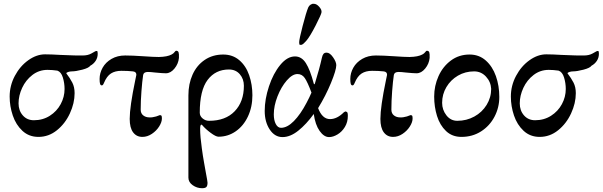

<svg xmlns="http://www.w3.org/2000/svg" viewBox="-20 -709 3183 1014"><path d="M31 -199Q31 -257 58.5 -308.5Q86 -360 129.5 -391Q173 -422 218 -422Q250 -422 299 -419Q387 -415 417 -416Q444 -416 462.5 -426.5Q481 -437 483 -438Q492 -442 495 -437Q496 -433 496 -425Q496 -404 485 -387.5Q474 -371 457 -362Q449 -350 414.5 -341Q380 -332 359 -332Q350 -332 340.5 -329Q331 -326 330 -322Q350 -296 362 -272.5Q374 -249 374 -217Q374 -164 349 -110Q324 -56 280.5 -21Q237 14 183 14Q133 14 98.5 -18Q64 -50 47.5 -99Q31 -148 31 -199ZM321 -239Q321 -270 312 -299.5Q303 -329 283 -336Q255 -340 231 -340Q186 -340 151 -313Q116 -286 97 -245Q78 -204 78 -163Q78 -125 100.5 -99.5Q123 -74 159 -74Q206 -74 243 -97.5Q280 -121 300.5 -159Q321 -197 321 -239Z M665 -81Q665 -145 694 -284L700 -313V-315Q700 -330 682 -332Q655 -335 621 -335Q588 -335 566 -321Q544 -307 529 -271Q524 -258 518 -258Q511 -258 508.5 -266Q506 -274 506 -292Q506 -323 522 -351.5Q538 -380 569 -398Q600 -416 641 -416Q678 -416 736 -412Q792 -408 819 -408Q864 -409 886 -421Q896 -426 901.5 -433.5Q907 -441 910 -441Q920 -441 923 -433Q926 -425 925 -403Q922 -372 901.5 -347Q881 -322 856 -322Q839 -322 799 -326Q775 -329 761 -329Q739 -329 736 -313Q731 -280 727 -227.5Q723 -175 723 -130Q723 -110 736.5 -99.5Q750 -89 769 -89Q784 -88 805 -94Q814 -97 818.5 -99Q823 -101 824 -101Q831 -101 833 -97.5Q835 -94 835 -83Q835 -64 820.5 -41Q806 -18 782 -2Q758 14 732 14Q701 14 683 -10Q665 -34 665 -81Z M975 229V-205Q975 -266 997 -315Q1019 -364 1061 -392.5Q1103 -421 1159 -421Q1209 -421 1244 -391Q1279 -361 1296 -311.5Q1313 -262 1313 -206Q1313 -144 1289.5 -94Q1266 -44 1225 -15.5Q1184 13 1134 13Q1120 13 1092.5 -7.5Q1065 -28 1048 -48Q1045 -51 1044 -51Q1037 -51 1037 -28Q1037 12 1046 75Q1051 113 1058 151.5Q1065 190 1067 202Q1076 249 1076 256Q1076 272 1070 278.5Q1064 285 1047 285Q1020 285 997.5 269Q975 253 975 229ZM1268 -256Q1268 -292 1246.5 -317Q1225 -342 1189 -342Q1118 -342 1076.5 -287Q1035 -232 1035 -114Q1035 -96 1050 -83.5Q1065 -71 1084 -71Q1171 -71 1219.5 -121.5Q1268 -172 1268 -256Z M1378 -123Q1378 -185 1400.5 -253Q1423 -321 1460 -366Q1497 -411 1538 -411Q1573 -411 1595.5 -375.5Q1618 -340 1637 -268Q1638 -264 1640 -264Q1642 -264 1643 -268Q1668 -349 1680 -404Q1683 -418 1688.5 -424.5Q1694 -431 1705 -431Q1722 -431 1739 -406.5Q1756 -382 1756 -365Q1756 -339 1728 -271Q1700 -203 1660 -138Q1682 -80 1723 -80Q1760 -80 1796 -116Q1800 -119 1803 -120Q1806 -121 1809 -119Q1814 -118 1815.5 -112.5Q1817 -107 1817 -97Q1817 -64 1801.5 -38.5Q1786 -13 1762.5 1Q1739 15 1718 15Q1691 15 1668 -17.5Q1645 -50 1637 -107Q1598 -53 1555.5 -19Q1513 15 1472 15Q1431 15 1404.5 -25Q1378 -65 1378 -123ZM1599 -166Q1615 -196 1625 -220Q1604 -276 1589.5 -297Q1575 -318 1551 -318Q1524 -318 1494.5 -284Q1465 -250 1445.5 -200Q1426 -150 1426 -105Q1426 -74 1436.5 -54Q1447 -34 1464 -34Q1497 -34 1532 -69.5Q1567 -105 1599 -166ZM1560 -486Q1560 -501 1578.5 -572.5Q1597 -644 1608 -670Q1612 -679 1620.5 -684.5Q1629 -690 1637 -689Q1652 -689 1666 -673Q1680 -657 1678 -644Q1677 -633 1647 -574.5Q1617 -516 1598 -494Q1592 -487 1584 -479.5Q1576 -472 1569 -472Q1562 -472 1561 -474.5Q1560 -477 1560 -486Z M1989 -81Q1989 -145 2018 -284L2024 -313V-315Q2024 -330 2006 -332Q1979 -335 1945 -335Q1912 -335 1890 -321Q1868 -307 1853 -271Q1848 -258 1842 -258Q1835 -258 1832.5 -266Q1830 -274 1830 -292Q1830 -323 1846 -351.5Q1862 -380 1893 -398Q1924 -416 1965 -416Q2002 -416 2060 -412Q2116 -408 2143 -408Q2188 -409 2210 -421Q2220 -426 2225.5 -433.5Q2231 -441 2234 -441Q2244 -441 2247 -433Q2250 -425 2249 -403Q2246 -372 2225.5 -347Q2205 -322 2180 -322Q2163 -322 2123 -326Q2099 -329 2085 -329Q2063 -329 2060 -313Q2055 -280 2051 -227.5Q2047 -175 2047 -130Q2047 -110 2060.5 -99.5Q2074 -89 2093 -89Q2108 -88 2129 -94Q2138 -97 2142.5 -99Q2147 -101 2148 -101Q2155 -101 2157 -97.5Q2159 -94 2159 -83Q2159 -64 2144.5 -41Q2130 -18 2106 -2Q2082 14 2056 14Q2025 14 2007 -10Q1989 -34 1989 -81Z M2273 -199Q2273 -256 2296 -307Q2319 -358 2361.5 -389.5Q2404 -421 2460 -421Q2510 -421 2545.5 -389.5Q2581 -358 2599 -307Q2617 -256 2617 -197Q2617 -141 2591.5 -92.5Q2566 -44 2520.5 -15Q2475 14 2417 14Q2368 14 2335.5 -17Q2303 -48 2288 -96.5Q2273 -145 2273 -199ZM2574 -240Q2572 -277 2546.5 -304.5Q2521 -332 2484 -332Q2437 -332 2398.5 -309.5Q2360 -287 2337.5 -249Q2315 -211 2315 -166Q2315 -129 2337.5 -100Q2360 -71 2395 -71Q2444 -71 2485 -93.5Q2526 -116 2550 -155Q2574 -194 2574 -240Z M2678 -199Q2678 -257 2705.5 -308.5Q2733 -360 2776.5 -391Q2820 -422 2865 -422Q2897 -422 2946 -419Q3034 -415 3064 -416Q3091 -416 3109.5 -426.5Q3128 -437 3130 -438Q3139 -442 3142 -437Q3143 -433 3143 -425Q3143 -404 3132 -387.5Q3121 -371 3104 -362Q3096 -350 3061.5 -341Q3027 -332 3006 -332Q2997 -332 2987.5 -329Q2978 -326 2977 -322Q2997 -296 3009 -272.5Q3021 -249 3021 -217Q3021 -164 2996 -110Q2971 -56 2927.5 -21Q2884 14 2830 14Q2780 14 2745.5 -18Q2711 -50 2694.5 -99Q2678 -148 2678 -199ZM2968 -239Q2968 -270 2959 -299.5Q2950 -329 2930 -336Q2902 -340 2878 -340Q2833 -340 2798 -313Q2763 -286 2744 -245Q2725 -204 2725 -163Q2725 -125 2747.5 -99.5Q2770 -74 2806 -74Q2853 -74 2890 -97.5Q2927 -121 2947.5 -159Q2968 -197 2968 -239Z"/></svg>

Font: EB Garamond Medium
Style: Regular
Weight: 500
Designer: Georg Duffner and Octavio Pardo
Foundry: Georg Duffner
Version: Version 1.000